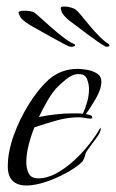

<svg xmlns="http://www.w3.org/2000/svg" viewBox="-20 -567 357 591"><path d="M62 4Q4 4 4 -55Q4 -99 22 -149.5Q40 -200 69 -246.5Q98 -293 130 -322Q168 -355 219 -355Q231 -355 248.5 -352Q266 -349 279 -340.5Q292 -332 292 -316Q292 -293 275 -263.5Q258 -234 244 -216Q249 -215 256.5 -213Q264 -211 264 -205Q264 -202 259 -202Q250 -202 241 -204Q232 -206 223 -206Q189 -206 153.5 -196Q118 -186 86 -175Q76 -151 68.5 -122Q61 -93 61 -67Q61 -48 68.5 -33Q76 -18 98 -18Q125 -18 153.5 -33.5Q182 -49 208.5 -73.5Q235 -98 256 -125Q277 -152 289 -174Q290 -173 290 -170Q290 -161 279 -145.5Q268 -130 256.5 -115Q245 -100 243 -93Q242 -86 239.5 -81Q237 -76 234 -70Q217 -53 185.5 -35.5Q154 -18 120.5 -7Q87 4 62 4ZM100 -207Q126 -212 151.5 -215Q177 -218 203 -218Q211 -218 219 -218Q227 -218 235 -217Q243 -234 248.5 -254Q254 -274 254 -293Q254 -308 248 -323.5Q242 -339 222 -339Q203 -339 183.5 -323Q164 -307 152 -294Q136 -275 123.5 -252.5Q111 -230 100 -207ZM309 -423Q304 -423 301 -426Q298 -427 282 -438Q266 -449 246 -464Q226 -479 211 -490.5Q196 -502 194 -503Q174 -520 170.5 -529Q167 -538 167 -543Q168 -547 178 -547Q187 -547 198 -544Q209 -541 213 -537Q219 -533 230.5 -519Q242 -505 256.5 -487.5Q271 -470 286.5 -454.5Q302 -439 314 -432Q317 -429 317 -428Q317 -423 309 -423ZM194 -424Q191 -424 172.5 -434Q154 -444 131.5 -456.5Q109 -469 91.5 -479Q74 -489 72 -490Q48 -505 43 -514Q38 -523 37 -528Q37 -534 55 -534Q64 -534 73 -532.5Q82 -531 86 -528Q92 -524 106 -511Q120 -498 138.5 -482Q157 -466 175 -452Q193 -438 207 -432Q211 -431 211 -428Q211 -425 205 -423.5Q199 -422 194 -424Z"/></svg>

Font: Beau Rivage
Style: Regular
Weight: 400
Designer: Robert E. Leuschke
Foundry: Robert E. Leuschke
Version: Version 1.010; ttfautohint (v1.8.3)